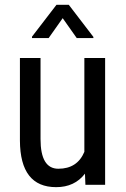

<svg xmlns="http://www.w3.org/2000/svg" viewBox="-20 -770 523 800"><path d="M213.9 9.8Q64 9.8 63 -184.1V-528.3H148.9V-190.4Q148.9 -66.9 223.1 -66.9Q301.8 -66.9 331.5 -137.2V-528.3H418V0H335.9L334 -46.4Q291 9.8 213.9 9.8ZM369.1 -611.3H299.8L241.2 -694.3L182.6 -611.3H113.3V-617.2L215.3 -750H266.6L369.1 -616.2Z"/></svg>

Font: RobotoCondensed-Regular
Style: Regular
Weight: 400
Designer: Google
Version: Version 2.001201; 2014